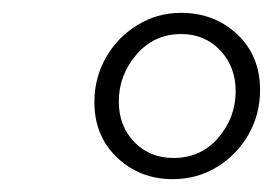

<svg xmlns="http://www.w3.org/2000/svg" viewBox="-20 -772 425 299"><path d="M127 -613Q127 -651 145 -682.5Q163 -714 194 -733Q225 -752 262 -752Q314 -752 349.5 -718.5Q385 -685 385 -632Q385 -594 367 -562.5Q349 -531 318 -512Q287 -493 249 -493Q198 -493 162.5 -526.5Q127 -560 127 -613ZM347 -630Q347 -668 323 -693.5Q299 -719 262 -719Q220 -719 192.5 -687Q165 -655 165 -614Q165 -576 189 -551Q213 -526 250 -526Q293 -526 320 -557.5Q347 -589 347 -630Z"/></svg>

Font: Nebula Sans Light
Style: Regular
Weight: 300
Italic angle: -9°
Designer: Paul D. Hunt for Adobe (as Source Sans)
Foundry: Nebula Entertainment & Broadcasting LLC
Version: Version 1.010